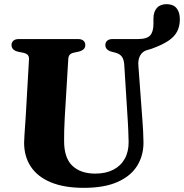

<svg xmlns="http://www.w3.org/2000/svg" viewBox="-20 -888 886 924"><path d="M595 -305 578 -576.5Q576.5 -601 566.8 -614.8Q557 -628.5 537 -634L518 -639Q487 -647 487 -671.5Q487 -684.5 496 -692.2Q505 -700 521 -700H642.5Q687.5 -700 703 -718Q718.5 -736 718.5 -773V-798.5Q718.5 -831.5 735 -849.8Q751.5 -868 782 -868Q813.5 -868 829.5 -848.8Q845.5 -829.5 845.5 -795Q845.5 -761.5 832.2 -736Q819 -710.5 788.5 -690.5Q758 -670.5 707 -652.5L686.5 -646.5Q666 -640.5 654.8 -621.2Q643.5 -602 646 -572L665.5 -307.5Q667.5 -281 668.8 -255.8Q670 -230.5 670.5 -203Q671 -141 640.8 -91.2Q610.5 -41.5 546.8 -12.8Q483 16 383 16Q289 16 225 -10.5Q161 -37 128.5 -85.8Q96 -134.5 96 -201.5Q96.5 -216 97.8 -238.5Q99 -261 100.8 -284Q102.5 -307 103.5 -322.5L119.5 -602Q120.5 -616 113.5 -623.5Q106.5 -631 90 -634.5L67.5 -639Q35.5 -646.5 35.5 -671.5Q35.5 -684.5 44.5 -692.2Q53.5 -700 70 -700H356Q372.5 -700 381.5 -692.2Q390.5 -684.5 390.5 -671.5Q390.5 -658.5 382.2 -651Q374 -643.5 358.5 -639.5L335 -634.5Q321.5 -631.5 315.2 -624Q309 -616.5 308.5 -602.5L291.5 -320Q289.5 -287.5 289 -260Q288.5 -232.5 288.5 -213.5Q287.5 -129.5 327.5 -91Q367.5 -52.5 438 -52.5Q489 -52.5 525 -71Q561 -89.5 580.2 -123.8Q599.5 -158 599 -205.5Q598.5 -240 597.2 -262.5Q596 -285 595 -305Z"/></svg>

Font: Fraunces
Style: Bold
Weight: 700
Version: Version 1.000;[b76b70a41]